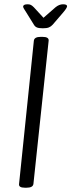

<svg xmlns="http://www.w3.org/2000/svg" viewBox="-20 -874 333 896"><path d="M96 2Q66 2 69 -16L138 -684Q140 -702 170 -702H178Q209 -702 207 -684L136 -16Q134 2 104 2ZM274 -854Q293 -854 293 -845Q293 -837 275 -816L226 -759Q218 -750 208 -746Q198 -742 180 -742Q161 -742 152 -746Q143 -750 138 -759L102 -817Q97 -825 92.5 -832Q88 -839 88 -843Q88 -854 109 -854Q118 -854 124 -851Q130 -848 138 -840L183 -791L239 -840Q256 -854 274 -854Z"/></svg>

Font: Asap Condensed Condensed Light
Style: Italic
Weight: 300
Width: 3
Italic angle: -6°
Designer: Pablo Cosgaya
Foundry: Omnibus-Type
Version: Version 3.001; ttfautohint (v1.8.4.7-5d5b)